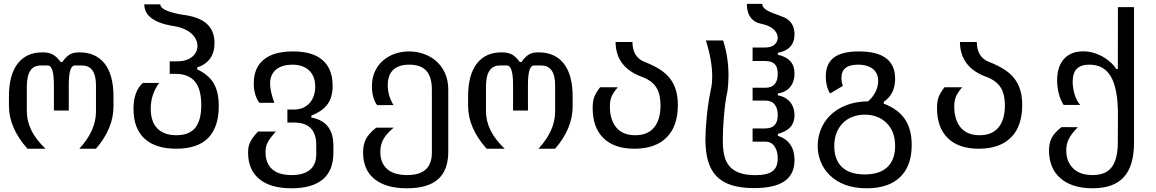

<svg xmlns="http://www.w3.org/2000/svg" viewBox="-20 -780 6061 1007"><path d="M218.8 0Q168.9 -47.4 144.8 -95.9Q120.6 -144.5 120.6 -198.2V-325.2Q120.6 -436.5 192.9 -436.5H230.5Q262.7 -436.5 262.7 -335.4V-200.2H340.8V-335.4Q340.8 -436.5 372.1 -436.5H408.7Q483.4 -437.5 483.4 -332V-194.8Q483.4 -94.7 396 0H483.4Q575.2 -106.4 575.2 -221.7V-273.9Q575.2 -388.2 527.8 -447.8Q481 -505.4 397 -505.4Q366.2 -505.4 348.1 -495.6Q327.6 -484.4 306.6 -454.6H298.3Q276.9 -482.9 257.3 -494.1Q236.3 -505.4 202.1 -505.4Q119.1 -505.4 73.7 -447.8Q26.9 -388.2 26.9 -274.9V-225.1Q26.9 -108.9 124 0Z M1127.4 -223.1Q1127.4 -297.9 1100.6 -343.3Q1086.9 -366.2 1065.7 -384Q1044.4 -401.9 1014.2 -416.5V-426.3Q1105 -456.5 1105 -554.2Q1105 -620.1 1063.2 -656.5Q1021.5 -692.9 937.5 -702.6Q820.8 -722.7 820.8 -757.3H736.8Q736.8 -671.4 879.4 -645Q946.3 -636.7 982.9 -605Q999 -590.8 1007.3 -573.7Q1015.6 -556.6 1015.6 -539.6Q1015.6 -523.4 1008.8 -508.8Q1002 -494.1 988.8 -482.9Q959.5 -458.5 910.2 -458.5H870.1V-392.6H900.9Q969.2 -392.6 1002.4 -352.3Q1035.6 -312 1035.6 -229Q1035.6 -148.4 1003.9 -109.6Q972.2 -70.8 905.3 -70.8Q840.3 -70.8 805.4 -106.2Q770.5 -141.6 770.5 -210.4Q770.5 -284.7 814.9 -345.2H729.5Q680.2 -301.8 680.2 -209.5Q680.2 -106 738 -53Q795.9 0 904.3 0Q1016.6 0 1072 -56.6Q1127.4 -113.3 1127.4 -223.1Z M1728.5 22V-16.6Q1728.5 -142.6 1612.8 -163.6V-173.3Q1671.9 -197.3 1698.2 -233.9Q1724.6 -270 1724.6 -330.1Q1724.6 -418 1672.6 -464.1Q1620.6 -510.3 1516.1 -510.3Q1416.5 -510.3 1363.8 -467.8Q1311 -425.3 1311 -342.3Q1311 -281.2 1340.3 -240.7H1418.9Q1407.7 -270.5 1402.1 -296.9Q1396.5 -323.2 1396.5 -342.8Q1396.5 -366.7 1405.3 -385.5Q1414.1 -404.3 1429.7 -416.5Q1444.8 -428.7 1466.3 -434.8Q1487.8 -440.9 1512.7 -440.9Q1574.2 -440.9 1606.9 -404.8Q1633.3 -374.5 1633.3 -325.2Q1633.3 -301.3 1626.5 -279.8Q1619.6 -258.3 1606 -242.2Q1575.2 -205.6 1522.9 -205.6H1487.3V-137.2H1522.9Q1638.7 -137.2 1638.7 -18.6V29.3Q1638.7 83.5 1605.2 110.8Q1571.8 138.2 1509.3 138.2Q1440.9 138.2 1406.7 106.7Q1372.6 75.2 1372.6 17.6Q1372.6 -10.7 1383.3 -31.7Q1388.7 -43 1398.9 -56.6Q1409.2 -70.3 1427.2 -90.3H1333.5Q1302.2 -57.1 1291.5 -33.2Q1285.6 -21 1283.4 -8.3Q1281.2 4.4 1281.2 21Q1281.2 108.9 1337.9 157.2Q1396.5 207.5 1508.8 207.5Q1616.7 207.5 1672.6 161.1Q1728.5 114.7 1728.5 22Z M2331.1 15.6V-309.1Q2331.1 -357.9 2314 -396.2Q2296.9 -434.6 2266.6 -460.4Q2238.3 -484.9 2201.4 -497.6Q2164.6 -510.3 2125.5 -510.3Q2087.9 -510.3 2053.2 -498.8Q2018.6 -487.3 1991.7 -464.8Q1962.9 -440.9 1946.8 -406.2Q1930.7 -371.6 1930.7 -327.1Q1930.7 -298.8 1937.3 -272.9Q1943.8 -247.1 1958 -228.5L2043.9 -229Q2013.7 -278.3 2013.7 -332.5Q2013.7 -386.7 2042.5 -413.8Q2071.3 -440.9 2127 -440.9Q2187 -440.9 2216.1 -408.7Q2245.1 -376.5 2245.1 -309.6V20.5Q2245.1 138.2 2116.2 138.2Q2045.9 138.2 2010.3 106.4Q1974.6 74.7 1974.6 16.6Q1974.6 -22.5 1992.2 -52.2Q2008.3 -80.1 2044.9 -110.4H1953.1Q1913.6 -79.1 1898.9 -50.3Q1884.3 -21 1884.3 19.5Q1884.3 108.9 1941.9 157.2Q2002 207.5 2114.3 207.5Q2224.1 207.5 2277.6 159.9Q2331.1 112.3 2331.1 15.6Z M2627 0Q2577.1 -47.4 2553 -95.9Q2528.8 -144.5 2528.8 -198.2V-325.2Q2528.8 -436.5 2601.1 -436.5H2638.7Q2670.9 -436.5 2670.9 -335.4V-200.2H2749V-335.4Q2749 -436.5 2780.3 -436.5H2816.9Q2891.6 -437.5 2891.6 -332V-194.8Q2891.6 -94.7 2804.2 0H2891.6Q2983.4 -106.4 2983.4 -221.7V-273.9Q2983.4 -388.2 2936 -447.8Q2889.2 -505.4 2805.2 -505.4Q2774.4 -505.4 2756.3 -495.6Q2735.8 -484.4 2714.8 -454.6H2706.5Q2685.1 -482.9 2665.5 -494.1Q2644.5 -505.4 2610.4 -505.4Q2527.3 -505.4 2481.9 -447.8Q2435.1 -388.2 2435.1 -274.9V-225.1Q2435.1 -108.9 2532.2 0Z M3478.5 -61.5Q3506.8 -90.3 3521 -132.8Q3535.2 -175.3 3535.2 -229Q3535.2 -272 3525.4 -305.9Q3515.6 -339.8 3494.6 -367.7Q3474.1 -394.5 3440.7 -416Q3407.2 -437.5 3358.9 -456.1Q3297.9 -481 3296.9 -559.6H3208.5Q3209.5 -424.8 3352.1 -375Q3401.4 -355 3422.9 -320.1Q3444.3 -285.2 3444.3 -227.5Q3444.3 -152.3 3410.6 -111.6Q3377 -70.8 3311.5 -70.8Q3246.1 -70.8 3211.9 -111.8Q3178.7 -151.9 3178.7 -221.2Q3178.7 -251.5 3187 -272Q3196.3 -294.4 3220.2 -322.3H3127.4Q3103.5 -291.5 3095.7 -268.1Q3088.4 -246.6 3088.4 -213.9Q3088.4 -111.8 3143.6 -57.1Q3199.7 0 3307.6 0Q3419.4 0 3478.5 -61.5Z M4147 59.6Q4147 10.3 4124.8 -22Q4102.5 -54.2 4059.6 -67.9V-77.6Q4105 -90.3 4126 -114Q4147 -137.7 4147 -175.8Q4147 -216.3 4124.5 -244.1Q4102.1 -272 4059.6 -280.3V-290Q4103 -296.4 4125.5 -325.2Q4147 -352.5 4147 -393.6Q4147 -434.6 4125.5 -458.7Q4104 -482.9 4059.6 -493.2V-502.9Q4147 -519.5 4147 -600.1Q4147 -647 4117.2 -673.3Q4106.4 -682.6 4095.9 -687.5Q4085.4 -692.4 4070.3 -697.8Q4025.4 -712.9 4005.4 -724.1Q3991.7 -731.9 3984.9 -740.5Q3978 -749 3978 -759.8H3897Q3897.5 -672.9 3968.3 -656.2Q4014.6 -647.5 4037.6 -626Q4048.3 -616.2 4053.7 -604.7Q4059.1 -593.3 4059.1 -582Q4059.1 -560.5 4041.7 -545.7Q4024.4 -530.8 3993.7 -530.8H3927.2V-460H3993.7Q4027.3 -460 4043.2 -443.8Q4059.1 -427.7 4059.1 -393.6Q4059.1 -356.9 4043 -338.4Q4026.9 -319.8 3994.6 -319.8H3927.2V-252.4H3994.6Q4026.4 -252.4 4042.7 -232.4Q4059.1 -212.4 4059.1 -175.8Q4059.1 -106.4 3993.7 -106.4H3927.2V-37.1H3993.7Q4025.9 -37.1 4043 -11.2Q4059.1 13.2 4059.1 51.3Q4059.1 97.7 4031.2 118.2Q4003.4 138.7 3941.4 138.7Q3838.4 138.7 3800.3 84.5Q3783.7 61.5 3777.3 29.5Q3771 -2.4 3771 -43.9Q3771 -100.1 3776.4 -166Q3783.7 -252.9 3795.4 -301.3Q3800.8 -340.8 3800.8 -383.8Q3800.8 -481 3772.5 -567.9H3682.1Q3715.3 -463.9 3715.3 -379.4Q3715.3 -356.9 3713.4 -340.3Q3711.4 -323.7 3706.5 -301.3Q3692.9 -233.9 3686.5 -165Q3679.7 -96.7 3679.7 -49.8Q3679.7 17.1 3693.6 64.7Q3707.5 112.3 3737.3 143.6Q3767.6 175.3 3816.2 190.9Q3864.7 206.5 3934.6 206.5Q4042 206.5 4094.5 170.4Q4147 134.3 4147 59.6Z M4699.2 150.4Q4761.7 91.8 4761.7 -19.5Q4761.7 -103 4725.6 -155.8Q4689.5 -208.5 4615.2 -236.3V-246.1Q4674.8 -286.1 4674.8 -367.2Q4674.8 -510.3 4484.9 -510.3Q4395.5 -510.3 4353.3 -478Q4311 -445.8 4311 -378.4Q4311 -326.7 4333.5 -289.6L4400.4 -329.6Q4393.1 -351.6 4393.1 -372.1Q4393.1 -440.9 4480 -440.9Q4533.7 -440.9 4562 -415Q4585.9 -393.1 4585.9 -355.5Q4585.9 -326.2 4571.3 -296.9Q4554.7 -265.6 4532.2 -248.5Q4467.3 -247.6 4417.2 -227.8Q4367.2 -208 4333 -173.8Q4301.3 -142.1 4284.9 -100.6Q4268.6 -59.1 4268.6 -15.1Q4268.6 27.8 4284.2 67.4Q4299.8 106.9 4330.6 137.7Q4363.8 170.9 4412.6 189.2Q4461.4 207.5 4525.9 207.5Q4638.7 207.5 4699.2 150.4ZM4355.5 -13.7Q4355.5 -55.2 4368.9 -86.7Q4382.3 -118.2 4405.8 -139.6Q4427.2 -159.2 4456.1 -168.9Q4484.9 -178.7 4515.6 -178.7Q4546.4 -178.7 4575 -168.9Q4603.5 -159.2 4625 -139.6Q4674.8 -94.7 4674.8 -14.2Q4674.8 57.6 4634.3 96.2Q4593.8 134.8 4515.1 134.8Q4436 134.8 4395.8 96.2Q4355.5 57.6 4355.5 -13.7Z M5284.7 -61.5Q5313 -90.3 5327.1 -132.8Q5341.3 -175.3 5341.3 -229Q5341.3 -272 5331.5 -305.9Q5321.8 -339.8 5300.8 -367.7Q5280.3 -394.5 5246.8 -416Q5213.4 -437.5 5165 -456.1Q5104 -481 5103 -559.6H5014.6Q5015.6 -424.8 5158.2 -375Q5207.5 -355 5229 -320.1Q5250.5 -285.2 5250.5 -227.5Q5250.5 -152.3 5216.8 -111.6Q5183.1 -70.8 5117.7 -70.8Q5052.2 -70.8 5018.1 -111.8Q4984.9 -151.9 4984.9 -221.2Q4984.9 -251.5 4993.2 -272Q5002.4 -294.4 5026.4 -322.3H4933.6Q4909.7 -291.5 4901.9 -268.1Q4894.5 -246.6 4894.5 -213.9Q4894.5 -111.8 4949.7 -57.1Q5005.9 0 5113.8 0Q5225.6 0 5284.7 -61.5Z M5927.7 -32.7V-742.7H5843.3L5842.8 -418H5834.5Q5821.3 -438.5 5801.8 -455.8Q5782.2 -473.1 5759.3 -485.4Q5711.4 -510.7 5660.6 -510.7Q5600.6 -510.7 5565.4 -476.1Q5524.4 -436 5524.4 -358.4Q5524.4 -323.2 5533 -289.8Q5541.5 -256.3 5558.6 -229.5H5646Q5627.4 -248 5616.2 -284.7Q5606 -317.9 5606 -351.6Q5606 -398.4 5627.9 -419.7Q5649.9 -440.9 5693.8 -440.9Q5771.5 -440.9 5807.6 -376.2Q5843.8 -311.5 5843.3 -177.2L5842.8 -32.7Q5842.3 54.7 5811 96.4Q5779.8 138.2 5710.4 138.2Q5643.6 138.2 5607.9 102.5Q5572.3 67.9 5572.3 8.3Q5572.3 -24.9 5585.9 -51.8Q5599.1 -78.6 5633.3 -112.8L5547.4 -113.3Q5509.8 -84 5496.1 -57.1Q5488.8 -43 5485.4 -26.9Q5481.9 -10.7 5481.9 9.8Q5481.9 101.1 5540 153.3Q5569.3 179.7 5612.3 193.6Q5655.3 207.5 5710.4 207.5Q5820.8 207.5 5874.3 148.9Q5927.7 90.3 5927.7 -32.7Z"/></svg>

Font: Hack Dev
Style: Regular
Weight: 400
Designer: Christopher Simpkins
Foundry: Christopher Simpkins
Version: Version 2.0315